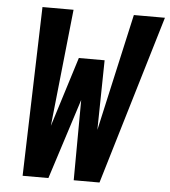

<svg xmlns="http://www.w3.org/2000/svg" viewBox="-52 -783 736 831"><g transform="rotate(5 315.5 -367.5)"><path d="M77 0 99 -735H234L180 -226L275 -529H387L382 -226L496 -735H631L411 0H299L301 -349L189 0Z"/></g></svg>

Font: Iosevka Heavy Extended
Style: Italic
Weight: 900
Width: 7
Italic angle: -9°
Monospace: yes
Designer: Belleve Invis
Foundry: Belleve Invis
Version: Version 32.5.0; ttfautohint (v1.8.4)